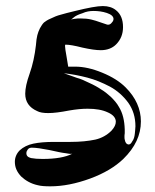

<svg xmlns="http://www.w3.org/2000/svg" viewBox="-20 -707 526 650"><path d="M86.9 -207H88.9C101.6 -207 121.1 -204.1 146.5 -199.2C172.9 -193.4 190.4 -189.5 201.2 -188.5C210.9 -186.5 218.8 -185.5 224.6 -186.5C202.1 -174.8 168 -168.9 124 -168.9C108.4 -168.9 95.7 -169.9 85 -171.9C74.2 -174.8 69.3 -179.7 69.3 -188.5C69.3 -193.4 71.3 -197.3 74.2 -201.2C77.1 -205.1 82 -207 86.9 -207ZM196.3 -459C222.7 -456.1 249 -451.2 275.4 -444.3C301.8 -437.5 327.1 -426.8 351.6 -414.1C377 -400.4 397.5 -381.8 414.1 -359.4C430.7 -335.9 438.5 -309.6 438.5 -279.3C437.5 -268.6 437.5 -260.7 436.5 -254.9C435.5 -244.1 432.6 -234.4 427.7 -228.5C423.8 -220.7 419.9 -217.8 415 -217.8C408.2 -218.8 404.3 -223.6 402.3 -234.4C401.4 -236.3 401.4 -240.2 401.4 -245.1C401.4 -247.1 401.4 -251 402.3 -255.9C402.3 -260.7 402.3 -265.6 402.3 -268.6C401.4 -298.8 395.5 -324.2 382.8 -344.7C376 -357.4 366.2 -368.2 355.5 -378.9C344.7 -388.7 334 -397.5 322.3 -404.3C312.5 -411.1 298.8 -418.9 281.2 -426.8C265.6 -434.6 252 -440.4 240.2 -443.4C230.5 -447.3 214.8 -452.1 196.3 -459ZM296.9 -669.9C311.5 -669.9 327.1 -668 341.8 -663.1C356.4 -658.2 364.3 -651.4 364.3 -642.6C364.3 -639.6 363.3 -636.7 361.3 -633.8C354.5 -624 347.7 -621.1 338.9 -625C308.6 -635.7 292 -640.6 290 -640.6C278.3 -643.6 265.6 -644.5 252.9 -644.5H243.2C233.4 -643.6 225.6 -642.6 220.7 -640.6C222.7 -642.6 226.6 -645.5 231.4 -649.4C236.3 -653.3 246.1 -658.2 258.8 -662.1C271.5 -668 284.2 -669.9 296.9 -669.9ZM372.1 -672.9C361.3 -681.6 346.7 -686.5 328.1 -686.5C309.6 -686.5 278.3 -680.7 234.4 -669.9C212.9 -665 196.3 -660.2 185.5 -657.2C173.8 -654.3 162.1 -649.4 152.3 -644.5C140.6 -639.6 133.8 -634.8 128.9 -630.9C124 -626 120.1 -620.1 115.2 -611.3C111.3 -603.5 108.4 -595.7 106.4 -587.9C104.5 -580.1 102.5 -568.4 101.6 -553.7C97.7 -519.5 90.8 -487.3 80.1 -457C70.3 -429.7 65.4 -407.2 65.4 -389.6C65.4 -362.3 79.1 -342.8 105.5 -331.1C114.3 -326.2 127 -324.2 143.6 -324.2C161.1 -324.2 184.6 -327.1 214.8 -333C237.3 -336.9 257.8 -338.9 276.4 -338.9C304.7 -338.9 327.1 -335 345.7 -326.2C363.3 -318.4 372.1 -307.6 372.1 -294.9C372.1 -285.2 367.2 -275.4 357.4 -264.6C342.8 -250 324.2 -239.3 302.7 -234.4C279.3 -229.5 252 -226.6 218.8 -226.6H163.1C134.8 -226.6 111.3 -224.6 92.8 -220.7C74.2 -216.8 58.6 -209 46.9 -198.2C36.1 -187.5 30.3 -173.8 30.3 -159.2C30.3 -140.6 37.1 -125 51.8 -109.4C66.4 -95.7 85 -85 107.4 -80.1C118.2 -77.1 132.8 -76.2 150.4 -76.2C192.4 -76.2 237.3 -85 285.2 -102.5C333 -120.1 370.1 -142.6 397.5 -168.9C437.5 -208 457 -250 457 -295.9C457 -337.9 439.5 -377 405.3 -411.1C385.7 -430.7 359.4 -447.3 326.2 -460.9C293 -474.6 262.7 -481.4 234.4 -481.4H210.9L205.1 -516.6C202.1 -533.2 200.2 -544.9 200.2 -550.8C200.2 -553.7 200.2 -554.7 201.2 -555.7H204.1C213.9 -555.7 232.4 -552.7 258.8 -545.9C285.2 -540 305.7 -537.1 321.3 -537.1C342.8 -537.1 360.4 -543.9 373 -556.6C388.7 -572.3 396.5 -591.8 396.5 -615.2C396.5 -640.6 388.7 -660.2 372.1 -672.9Z"/></svg>

Font: Puffy Slushy
Style: Regular
Weight: 400
Designer: Intuisi Creative
Foundry: Intuisi Creative
Version: Version 001.000